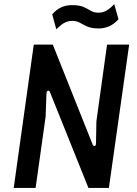

<svg xmlns="http://www.w3.org/2000/svg" viewBox="-20 -918 670 938"><path d="M47 0 145 -700H238L433 -211Q436 -204 442.5 -205Q449 -206 449 -218L451 -326L503 -700H611L512 0H412L224 -468Q220 -477 214 -475Q208 -473 207 -462L203 -349L154 0ZM255 -775 235 -848Q257 -873 281 -883Q305 -893 331 -893Q368 -893 388 -884Q408 -875 423.5 -865.5Q439 -856 461 -856Q483 -856 501.5 -867Q520 -878 538 -898L559 -824Q536 -799 512 -789Q488 -779 462 -779Q427 -779 406.5 -788.5Q386 -798 370 -807Q354 -816 333 -816Q310 -816 292 -805Q274 -794 255 -775Z"/></svg>

Font: Finlandica Medium
Style: Italic
Weight: 500
Italic angle: -8°
Designer: Niklas Ekholm, Juho Hiilivirta, Jaakko Suomalainen
Foundry: Helsinki Type Studio
Version: Version 1.063